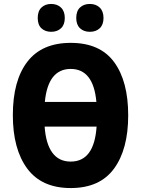

<svg xmlns="http://www.w3.org/2000/svg" viewBox="-20 -942 715 972"><path d="M629 -358Q629 -186 557 -88Q485 10 338 10Q191 10 118 -88.5Q45 -187 45 -359Q45 -534 118.5 -629.5Q192 -725 338 -725Q486 -725 557.5 -628Q629 -531 629 -358ZM338 -593Q223 -593 207 -426H468Q453 -593 338 -593ZM338 -124Q457 -124 469 -301H206Q212 -214 245 -169Q278 -124 338 -124ZM171 -851Q171 -886 190 -904Q209 -922 239 -922Q270 -922 289 -903.5Q308 -885 308 -851Q308 -817 289 -799Q270 -781 239 -781Q209 -781 190 -798.5Q171 -816 171 -851ZM366 -851Q366 -886 385 -904Q404 -922 435 -922Q466 -922 485 -903.5Q504 -885 504 -851Q504 -817 485 -799Q466 -781 435 -781Q404 -781 385 -799Q366 -817 366 -851Z"/></svg>

Font: Noto Sans Condensed ExtraBold
Style: Regular
Weight: 800
Width: 3
Designer: Monotype Design Team
Foundry: Monotype Imaging Inc.
Version: Version 2.013; ttfautohint (v1.8.4.7-5d5b)